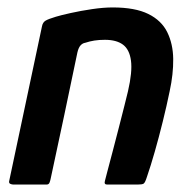

<svg xmlns="http://www.w3.org/2000/svg" viewBox="-20 -496 515 516"><path d="M16 0Q12 0 7.5 -2Q3 -4 5 -11Q27 -115 49 -218.5Q71 -322 93 -426Q95 -436 102.5 -440.5Q110 -445 130 -451Q143 -455 170 -461Q197 -467 227.5 -471.5Q258 -476 283 -476Q343 -476 378.5 -458.5Q414 -441 429.5 -409.5Q445 -378 445.5 -337.5Q446 -297 436 -251Q428 -212 417.5 -169.5Q407 -127 396 -88.5Q385 -50 375 -21Q370 -5 366 -2.5Q362 0 350 0H268Q259 0 262 -10Q263 -15 269 -37Q275 -59 283 -90Q291 -121 299.5 -153.5Q308 -186 314.5 -212.5Q321 -239 324 -251Q336 -303 332 -333Q328 -363 310.5 -376Q293 -389 262 -389Q246 -389 233.5 -387Q221 -385 209 -381Q202 -380 196.5 -374Q191 -368 188 -355Q171 -274 153 -188Q135 -102 116 -15Q115 -10 113 -5Q111 0 105 0Z"/></svg>

Font: Glory SemiBold
Style: Italic
Weight: 600
Italic angle: -12°
Designer: Robert Leuschke
Foundry: Robert Leuschke
Version: Version 1.011